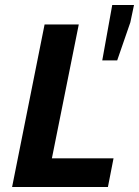

<svg xmlns="http://www.w3.org/2000/svg" viewBox="-20 -750 557 770"><path d="M28.5 0 158.8 -651.8H295.9L188.1 -115H435.3L412.8 0ZM390.1 -507.8 430.1 -729.9H517.4L502.8 -660.5L450 -507.8Z"/></svg>

Font: Source Sans Variable
Style: Italic
Weight: 200
Italic angle: -11°
Designer: Paul D. Hunt
Foundry: Adobe Systems Incorporated
Version: Version 3.006;hotconv 1.0.111;makeotfexe 2.5.65597